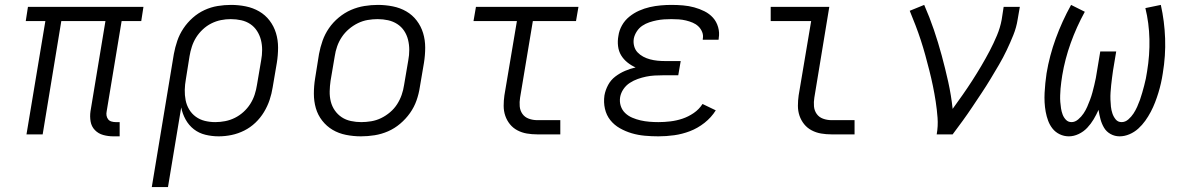

<svg xmlns="http://www.w3.org/2000/svg" viewBox="-20 -548 4840 783"><path d="M442 8Q421 8 401 2.5Q381 -3 367 -17.5Q353 -32 349.5 -52.5Q346 -73 349 -94L410 -462H230L154 0H88L165 -462H85L94 -520H565L556 -462H476L415 -94Q413 -85 414.5 -76.5Q416 -68 421 -61.5Q426 -55 434.5 -52.5Q443 -50 452 -50H468V8Z M599 215 689 -328Q694 -355 703 -381.5Q712 -408 728 -432Q744 -456 766 -475.5Q788 -495 814 -507Q840 -519 867.5 -523.5Q895 -528 922 -528Q953 -528 982.5 -522Q1012 -516 1037 -501.5Q1062 -487 1079.5 -464Q1097 -441 1105.5 -413Q1114 -385 1114 -354Q1114 -323 1109 -292L1092 -192Q1088 -166 1079.5 -140.5Q1071 -115 1056.5 -91Q1042 -67 1021.5 -47.5Q1001 -28 976 -15.5Q951 -3 924.5 2.5Q898 8 872 8Q844 8 817.5 1.5Q791 -5 770.5 -21Q750 -37 737 -60.5Q724 -84 719 -110L665 215ZM858 -50Q878 -50 898.5 -54Q919 -58 938 -67.5Q957 -77 973 -91.5Q989 -106 1000.5 -124Q1012 -142 1018.5 -162Q1025 -182 1028 -202L1045 -302Q1049 -323 1049 -344.5Q1049 -366 1044 -385.5Q1039 -405 1028 -422Q1017 -439 1000.5 -450Q984 -461 963.5 -465.5Q943 -470 921 -470Q901 -470 881 -466Q861 -462 842 -452.5Q823 -443 807 -428Q791 -413 780 -395.5Q769 -378 762.5 -358Q756 -338 753 -319L738 -225Q734 -203 733.5 -181.5Q733 -160 737 -139.5Q741 -119 751.5 -101.5Q762 -84 778.5 -72Q795 -60 815.5 -55Q836 -50 858 -50Z M1452 8Q1452 8 1452 8Q1452 8 1452 8Q1421 8 1391 2Q1361 -4 1336.5 -18.5Q1312 -33 1294 -56Q1276 -79 1268 -107Q1260 -135 1260 -166Q1260 -197 1265 -228L1281 -328Q1286 -355 1295.5 -382Q1305 -409 1321.5 -433Q1338 -457 1361.5 -476.5Q1385 -496 1411.5 -507.5Q1438 -519 1466 -523.5Q1494 -528 1521 -528Q1521 -528 1521 -528Q1521 -528 1521 -528Q1552 -528 1582 -522Q1612 -516 1637 -501.5Q1662 -487 1679.5 -464Q1697 -441 1705.5 -413Q1714 -385 1714 -354Q1714 -323 1709 -292L1692 -192Q1688 -165 1678.5 -138Q1669 -111 1652 -87Q1635 -63 1612 -43.5Q1589 -24 1562.5 -12.5Q1536 -1 1508 3.5Q1480 8 1452 8ZM1453 -50Q1473 -50 1494 -53.5Q1515 -57 1534.5 -66.5Q1554 -76 1571 -90.5Q1588 -105 1599.5 -123Q1611 -141 1618 -161Q1625 -181 1628 -202L1645 -302Q1649 -323 1649 -344.5Q1649 -366 1644 -386Q1639 -406 1628 -422.5Q1617 -439 1600 -450Q1583 -461 1562.5 -465.5Q1542 -470 1520 -470Q1500 -470 1479.5 -466.5Q1459 -463 1439.5 -453.5Q1420 -444 1403 -429.5Q1386 -415 1374 -397Q1362 -379 1355 -359Q1348 -339 1345 -318L1328 -218Q1325 -197 1324.5 -175.5Q1324 -154 1329 -134Q1334 -114 1345.5 -97.5Q1357 -81 1373.5 -70Q1390 -59 1411 -54.5Q1432 -50 1453 -50Z M2171 0Q2149 0 2128.5 -3.5Q2108 -7 2090 -16.5Q2072 -26 2059.5 -41.5Q2047 -57 2040.5 -76Q2034 -95 2034 -116.5Q2034 -138 2037 -159L2088 -462H1911L1921 -520H2339L2329 -462H2153L2101 -150Q2098 -132 2099.5 -114.5Q2101 -97 2110.5 -83.5Q2120 -70 2136.5 -64Q2153 -58 2171 -58H2265V0Z M2665 8Q2637 8 2609.5 5.5Q2582 3 2556.5 -4.5Q2531 -12 2508 -25Q2485 -38 2469 -58Q2453 -78 2447 -104.5Q2441 -131 2445 -159Q2449 -181 2460 -201.5Q2471 -222 2489.5 -236Q2508 -250 2529 -259Q2550 -268 2572 -273Q2554 -281 2538.5 -293.5Q2523 -306 2513 -322.5Q2503 -339 2500.5 -360Q2498 -381 2502 -402Q2505 -424 2516.5 -444.5Q2528 -465 2546.5 -480Q2565 -495 2586.5 -504.5Q2608 -514 2630 -519Q2652 -524 2674.5 -526Q2697 -528 2718 -528Q2742 -528 2765.5 -526Q2789 -524 2811 -518Q2833 -512 2853 -502Q2873 -492 2887.5 -476Q2902 -460 2908.5 -437.5Q2915 -415 2911 -392Q2911 -390 2911 -388.5Q2911 -387 2910 -386H2846Q2846 -386 2846 -387Q2846 -388 2846 -389Q2849 -404 2843.5 -417.5Q2838 -431 2828 -440.5Q2818 -450 2805 -455.5Q2792 -461 2777.5 -464.5Q2763 -468 2748 -469Q2733 -470 2718 -470Q2703 -470 2688 -469Q2673 -468 2658 -465Q2643 -462 2628 -457Q2613 -452 2599.5 -443Q2586 -434 2577 -420Q2568 -406 2565 -392Q2562 -376 2566 -360.5Q2570 -345 2580 -334.5Q2590 -324 2603 -317Q2616 -310 2631 -306Q2646 -302 2661.5 -300.5Q2677 -299 2693 -299H2756L2746 -241H2684Q2667 -241 2649.5 -240Q2632 -239 2615 -235.5Q2598 -232 2581 -226Q2564 -220 2548.5 -210Q2533 -200 2522.5 -184.5Q2512 -169 2509 -152Q2506 -133 2511.5 -116Q2517 -99 2529.5 -87Q2542 -75 2558.5 -68Q2575 -61 2592.5 -57Q2610 -53 2628.5 -51.5Q2647 -50 2665 -50Q2689 -50 2714 -53Q2739 -56 2763 -64Q2787 -72 2809 -87Q2831 -102 2845 -124L2899 -98Q2881 -69 2853 -47Q2825 -25 2793.5 -13Q2762 -1 2729.5 3.5Q2697 8 2665 8Z M3371 0Q3349 0 3328.5 -3.5Q3308 -7 3290 -16.5Q3272 -26 3259.5 -41.5Q3247 -57 3240.5 -76Q3234 -95 3234 -116.5Q3234 -138 3237 -159L3288 -462H3123V-520H3362L3301 -150Q3298 -132 3299.5 -114.5Q3301 -97 3310.5 -83.5Q3320 -70 3336.5 -64Q3353 -58 3371 -58H3465V0Z M3800 0Q3806 -34 3803.5 -67.5Q3801 -101 3796 -133.5Q3791 -166 3784.5 -197.5Q3778 -229 3770 -260.5Q3762 -292 3753.5 -323Q3745 -354 3735 -384.5Q3725 -415 3713.5 -445Q3702 -475 3690 -504L3749 -528Q3771 -478 3788.5 -426.5Q3806 -375 3820.5 -321.5Q3835 -268 3847 -214Q3859 -160 3865 -104Q3886 -133 3906 -161.5Q3926 -190 3945 -219.5Q3964 -249 3982 -279.5Q4000 -310 4016 -340.5Q4032 -371 4045.5 -403Q4059 -435 4065 -468L4073 -520H4139L4130 -468Q4125 -436 4112.5 -405Q4100 -374 4085.5 -343.5Q4071 -313 4054 -284Q4037 -255 4019.5 -226Q4002 -197 3983 -168.5Q3964 -140 3945 -111.5Q3926 -83 3906 -55.5Q3886 -28 3865 0Z M4546 8Q4526 8 4509 -1.5Q4492 -11 4482.5 -27Q4473 -43 4468 -61.5Q4463 -80 4460 -100Q4451 -80 4440 -61.5Q4429 -43 4414 -27Q4399 -11 4379 -1.5Q4359 8 4339 8Q4319 8 4301.5 -0.5Q4284 -9 4272.5 -23.5Q4261 -38 4254.5 -55.5Q4248 -73 4244.5 -92Q4241 -111 4240 -130.5Q4239 -150 4240 -169.5Q4241 -189 4243 -209Q4245 -229 4248 -249Q4260 -321 4285.5 -391Q4311 -461 4348 -528L4404 -500Q4370 -438 4346.5 -372.5Q4323 -307 4312 -241Q4310 -227 4308 -213.5Q4306 -200 4305 -186.5Q4304 -173 4303.5 -159Q4303 -145 4304 -132Q4305 -119 4307 -106Q4309 -93 4313.5 -81Q4318 -69 4327 -59.5Q4336 -50 4350 -50Q4364 -50 4377 -61Q4390 -72 4399 -85.5Q4408 -99 4414 -113Q4420 -127 4425.5 -141.5Q4431 -156 4435 -171Q4439 -186 4442.5 -200.5Q4446 -215 4449 -230Q4452 -245 4454 -260L4467 -338H4532L4519 -260Q4517 -245 4515 -230.5Q4513 -216 4511.5 -201Q4510 -186 4509 -171.5Q4508 -157 4508.5 -142Q4509 -127 4510.5 -113Q4512 -99 4516.5 -85.5Q4521 -72 4530 -61Q4539 -50 4554 -50Q4569 -50 4581.5 -61Q4594 -72 4602.5 -85Q4611 -98 4617.5 -112.5Q4624 -127 4629 -141Q4634 -155 4638 -169.5Q4642 -184 4646 -198.5Q4650 -213 4653 -228Q4656 -243 4658 -257Q4669 -323 4667.5 -388.5Q4666 -454 4651 -515L4714 -528Q4729 -461 4731.5 -391Q4734 -321 4722 -249Q4719 -229 4714.5 -209Q4710 -189 4704 -169.5Q4698 -150 4690.5 -130.5Q4683 -111 4673 -92Q4663 -73 4650.5 -55.5Q4638 -38 4622 -23.5Q4606 -9 4586 -0.5Q4566 8 4546 8Z"/></svg>

Font: Iosevka SS04 Light Extended
Style: Italic
Weight: 300
Width: 7
Italic angle: -9°
Monospace: yes
Designer: Belleve Invis
Foundry: Belleve Invis
Version: Version 19.0.0; ttfautohint (v1.8.4)